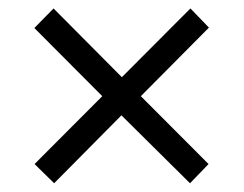

<svg xmlns="http://www.w3.org/2000/svg" viewBox="-20 -553 571 450"><path d="M426.3 -533.2 469.7 -488.3 310.1 -327.6 468.8 -168.5 425.3 -123.5 264.6 -282.7 106.9 -123.5 61 -168.5 219.7 -327.6 60.5 -487.3 105.5 -533.2 265.6 -372.1Z"/></svg>

Font: Bpm'online Open Sans
Style: Regular
Weight: 400
Foundry: Ascender Corporation
Version: Version 1.10